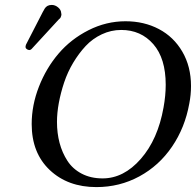

<svg xmlns="http://www.w3.org/2000/svg" viewBox="-20 -743 791 775"><path d="M469.2 -622.1Q428.2 -622.1 390.9 -604.5Q353.5 -586.9 325.9 -557.4Q298.3 -527.8 275.6 -490Q252.9 -452.1 239 -410.4Q225.1 -368.7 217.5 -327.9Q210 -287.1 210 -251Q210 -205.6 220.5 -166Q231 -126.5 252.2 -93.8Q273.4 -61 309.8 -42Q346.2 -22.9 394 -22.9Q479.5 -22.9 548.3 -101.6Q617.2 -180.2 640.1 -309.1Q648.9 -357.4 648.9 -400.9Q648.9 -507.3 598.9 -564.7Q548.8 -622.1 469.2 -622.1ZM369.1 12.2Q253.9 12.2 180.9 -56.6Q107.9 -125.5 107.9 -242.2Q107.9 -318.4 137.2 -393.3Q166.5 -468.3 216.3 -526.6Q266.1 -585 337.4 -621.1Q408.7 -657.2 486.8 -657.2Q561.5 -657.2 621.3 -625.7Q681.2 -594.2 716.1 -534.2Q751 -474.1 751 -396Q751 -359.9 744.1 -325.2Q726.6 -227.5 674.3 -150.9Q622.1 -74.2 542.5 -31Q462.9 12.2 369.1 12.2ZM189 -723.1Q202.6 -723.1 214.6 -713.1Q226.6 -703.1 227.1 -689.9Q227.1 -689.5 227.5 -687.7Q228 -686 228 -685.1Q228 -681.2 227.1 -679.2Q224.6 -670.9 222.2 -668.9Q221.7 -668.5 219.5 -666.7Q217.3 -665 216.8 -664.1L109.9 -547.9Q104.5 -541 98.1 -541H97.2Q91.3 -542 87.2 -545.4Q83 -548.8 83 -553.2Q83 -557.1 85 -563L152.8 -694.8Q153.3 -696.3 156.2 -700.7Q159.2 -705.1 160.2 -708Q169.4 -723.1 189 -723.1Z"/></svg>

Font: Common Serif News
Style: Italic
Weight: 450
Italic angle: -12°
Designer: Philipp H. Poll, Khaled Hosny
Foundry: Stefan Peev, Context Ltd.
Version: Version 1.026